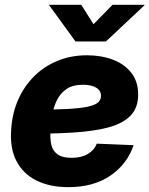

<svg xmlns="http://www.w3.org/2000/svg" viewBox="-20 -770 624 802"><path d="M265.6 11.7Q188 11.7 132.1 -16.1Q76.2 -43.9 48.3 -98.1Q20.5 -152.3 26.9 -231Q31.2 -297.4 55.9 -353.5Q80.6 -409.7 122.6 -451.4Q164.6 -493.2 220.7 -516.1Q276.9 -539.1 343.8 -539.1Q403.3 -539.1 451.9 -520.5Q500.5 -502 528.8 -465.6Q557.1 -429.2 557.1 -375Q557.1 -319.3 524.7 -286.4Q492.2 -253.4 430.9 -237.3Q369.6 -221.2 282 -216.1Q194.3 -210.9 83.5 -210.9L100.1 -311.5Q195.3 -311.5 254.6 -314.5Q314 -317.4 345.9 -324.2Q377.9 -331.1 389.9 -342.3Q401.9 -353.5 401.9 -369.1Q401.9 -391.1 382.1 -403.6Q362.3 -416 326.2 -416Q283.2 -416 257.1 -397.7Q231 -379.4 217 -350.1Q203.1 -320.8 197.8 -287.8Q192.4 -254.9 190.9 -226.1Q188.5 -192.4 194.1 -166.5Q199.7 -140.6 219.7 -125.7Q239.7 -110.8 279.3 -110.8Q320.3 -110.8 347.2 -127Q374 -143.1 384.3 -169.9L538.1 -163.6Q511.2 -84.5 441.2 -36.4Q371.1 11.7 265.6 11.7ZM319.3 -750 370.6 -668.9 450.2 -750H584L583.5 -748L422.4 -596.7H295.4L185.5 -748L186 -750Z"/></svg>

Font: Inter 24pt ExtraBold
Style: Italic
Weight: 800
Italic angle: -9.3988°
Designer: Rasmus Andersson
Foundry: rsms
Version: Version 4.001;git-66647c0bb